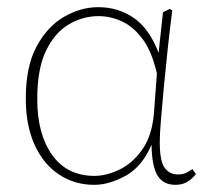

<svg xmlns="http://www.w3.org/2000/svg" viewBox="-20 -503 595 536"><path d="M84 -226Q84 -129 125.5 -70.5Q167 -12 244 -12Q277 -12 313.5 -29.5Q350 -47 377.5 -86Q405 -125 410 -190L418 -298Q404 -359 378.5 -393.5Q353 -428 321 -443Q289 -458 255 -458Q212 -458 173 -435.5Q134 -413 109 -362.5Q84 -312 84 -226ZM243 13Q188 13 144.5 -16Q101 -45 76.5 -99Q52 -153 52 -228Q52 -318 82.5 -374Q113 -430 159.5 -456.5Q206 -483 254 -483Q310 -483 353.5 -453Q397 -423 423 -355V-358L435 -469L454 -478L461 -474Q455 -429 449 -374Q443 -319 438 -266Q433 -213 429.5 -170.5Q426 -128 426 -107Q426 -52 440 -34Q454 -16 476 -16Q490 -16 498.5 -20Q507 -24 517 -31L527 -17Q517 -4 503 4.5Q489 13 470 13Q436 13 420 -12.5Q404 -38 403 -99Q377 -38 331 -12.5Q285 13 243 13Z"/></svg>

Font: Source Serif 4 ExtraLight
Style: Regular
Weight: 200
Designer: Frank Grießhammer
Foundry: Adobe
Version: Version 4.005;hotconv 1.1.0;makeotfexe 2.6.0